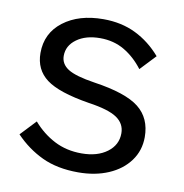

<svg xmlns="http://www.w3.org/2000/svg" viewBox="-65 -570 622 648"><g transform="rotate(10 246.0 -246.0)"><path d="M27 -76 77 -129Q109 -92 150.5 -70.5Q192 -49 244 -49Q298 -49 331.5 -74Q365 -99 365 -139Q365 -172 336.5 -191.5Q308 -211 239 -221Q134 -238 91.5 -270Q49 -302 49 -359Q49 -427 102 -467.5Q155 -508 239 -508Q301 -508 350 -484Q399 -460 437 -416L387 -363Q359 -400 322.5 -421.5Q286 -443 239 -443Q190 -443 159 -420.5Q128 -398 128 -363Q128 -335 154 -318.5Q180 -302 246 -292Q355 -276 400 -240.5Q445 -205 445 -140Q445 -94 419 -58.5Q393 -23 347.5 -3.5Q302 16 244 16Q172 16 120 -8.5Q68 -33 27 -76Z"/></g></svg>

Font: Wix Madefor Text
Style: Regular
Weight: 400
Designer: Dalton Maag Ltd
Foundry: Dalton Maag Ltd
Version: Version 3.100